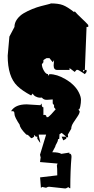

<svg xmlns="http://www.w3.org/2000/svg" viewBox="-20 -758 545 1108"><path d="M281.7 120.6Q319.3 120.6 334 129.9L380.4 122.6Q380.4 130.9 382.8 130.9L384.8 128.9Q393.1 132.8 392.6 147.9Q385.7 225.1 385.7 328.6Q380.4 328.6 374.5 321.8Q373 321.8 367.2 325.7Q361.3 329.6 356 329.6L264.6 319.8Q255.4 319.8 252 322.5Q248.5 325.2 244.1 325.2L224.1 320.8H221.7L216.3 327.6L211.4 265.6L310.5 253.9Q310.5 209.5 308.1 194.8H310.1V188L314 186L210.9 177.2L213.9 155.8Q213.9 155.8 214.8 149.9L213.9 147.9L210.9 134.8L253.4 -4.9L336.9 -3.9Q337.4 -2.4 330.6 2.7Q323.7 7.8 323.7 11.2L321.8 43.5L314.9 45.4Q314.9 55.7 308.1 67.1Q301.3 78.6 298.8 86.4H299.8ZM460 -354.5V-342.8L469.7 -354.5ZM263.2 18.6Q263.2 19.5 264.4 21.7Q265.6 23.9 263.7 28.3Q258.8 41.5 257.3 44.4L248.5 33.2V18.6H203.6Q203.6 26.9 208 43Q212.4 59.1 212.4 67.4L195.3 42.5V30.8H187L176.8 20V30.8Q165 39.6 161.9 39.6Q158.7 39.6 149.7 29.1Q140.6 18.6 131.8 18.6Q94.7 -18.6 93.8 -37.6Q63.5 -83.5 63.5 -99.9Q63.5 -116.2 54.7 -116.2H43.9Q67.4 -155.8 133.8 -155.8L212.4 -150.9L221.7 -161.1L220.7 -155.8Q220.7 -138.7 230.5 -138.7V-93.8L235.4 -95.2Q248.5 -95.2 248.5 -82H257.3Q272.9 -93.3 301.3 -127.4L292 -138.7V-150.9L284.2 -161.1V-184.1L253.9 -182.1Q232.4 -180.2 221.7 -194.8Q219.2 -194.3 209.2 -194.3Q199.2 -194.3 186.5 -200.7Q173.8 -207 168.9 -218.3L159.7 -207Q107.4 -234.9 80.1 -261.7Q24.4 -314.9 24.4 -436.5L34.2 -546.9L63.5 -602.5Q63.5 -626.5 78.6 -647.2Q93.8 -668 116.5 -681.4Q139.2 -694.8 166.3 -705.8Q193.4 -716.8 216.6 -722.7Q239.7 -728.5 256.3 -732.7Q272.9 -736.8 273.9 -738.3Q317.4 -738.3 343 -728.5Q368.7 -718.8 407.7 -688L411.1 -692.9Q423.3 -678.2 450.4 -652.8Q477.5 -627.4 489.3 -613.8V-602.5H479.5L469.7 -354.5H479.5V-342.8L469.7 -330.1L458 -337.9Q432.1 -355 427.7 -355Q423.3 -355 421.4 -354.5L411.1 -342.8L381.3 -365.2V-354.5H309.6Q289.6 -354.5 289.6 -380.4Q289.6 -386.7 292 -411.1L284.2 -398.9L265.6 -422.4H248.5Q247.1 -422.4 239 -417Q231 -411.6 230.5 -411.1V-398.9L221.7 -387.2Q221.7 -370.6 233.2 -350.3Q244.6 -330.1 257.3 -330.1V-320.3L265.6 -330.1Q308.6 -330.1 357.4 -301.3Q412.1 -269.5 434.6 -225.1Q447.3 -200.2 447.3 -182.1Q447.3 -164.1 443.4 -144.8Q439.5 -125.5 433.6 -125.5Q432.1 -125.5 430.7 -127L439.9 -116.2Q439.9 -104 427.7 -86.4Q415.5 -68.8 403.3 -50Q391.1 -31.2 391.1 -15.1L371.6 18.6L373 34.2H362.3V42.5L345.2 52.2Q344.7 50.8 342.3 45.9Q335.9 32.2 335.9 30.8H362.3L335.9 8.8L301.3 30.8V42.5Q292 54.7 292 67.9V86.9H284.2V75.7Q284.2 43.9 292 30.8V16.1Q290.5 17.6 284.2 18.6Z"/></svg>

Font: Butcherman
Style: Regular
Weight: 400
Version: Version 001.004